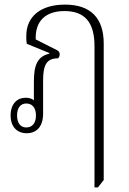

<svg xmlns="http://www.w3.org/2000/svg" viewBox="-20 -573 559 833"><path d="M390 240H405L430 208V-384C430 -496 372 -553 262 -553C157 -553 94 -502 94 -417C94 -406 94 -394 96 -383L194 -343V-340C142 -328 127 -290 127 -218V-137C121 -145 105 -149 91 -149C55 -149 26 -123 26 -72C26 -23 54 5 96 5C139 5 167 -24 167 -80V-224C167 -293 183 -320 232 -320C236 -324 239 -330 239 -337C239 -346 235 -352 226 -356L135 -402C132 -480 176 -525 260 -525C347 -525 390 -477 390 -373ZM94 -20C69 -20 54 -39 54 -72C54 -105 69 -124 94 -124C120 -124 136 -105 136 -72C136 -39 120 -20 94 -20Z"/></svg>

Font: Noto Serif Thai Condensed ExtraLight
Style: Regular
Weight: 200
Width: 3
Designer: Monotype Design Team
Foundry: Monotype Imaging Inc.
Version: Version 2.002